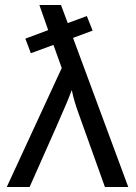

<svg xmlns="http://www.w3.org/2000/svg" viewBox="-20 -745 540 765"><path d="M349 -623 271 -594 491 0H398L297 -282Q287 -309 279 -335Q271 -361 266 -386Q262 -375 257 -363Q252 -351 247 -338Q242 -325 205 -241Q168 -157 98 0H7L226 -474L193 -566L103 -533L81 -591L172 -625L137 -725H223L250 -653L326 -681Z"/></svg>

Font: Libra Sans
Style: Regular
Weight: 400
Foundry: Context Ltd
Version: Version 1.000; ttfautohint (v1.3)